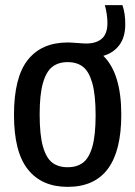

<svg xmlns="http://www.w3.org/2000/svg" viewBox="-20 -718 527 748"><path d="M452.5 -271Q452.5 10 243.5 10Q143 10 88.8 -57.8Q34.5 -125.5 34.5 -270.5Q34.5 -416.5 88.2 -484.5Q142 -552.5 243.5 -552.5Q254.5 -552.5 288.5 -550Q294.5 -549.5 301.5 -549Q308.5 -548.5 316 -548.5Q355 -548.5 376.8 -567.5Q398.5 -586.5 398.5 -628Q398.5 -661 388.5 -698H457Q463 -680 465.5 -662.5Q468 -645 468 -623Q468 -573.5 445.2 -542.8Q422.5 -512 382.5 -500.5Q452.5 -432 452.5 -271ZM352.5 -269Q352.5 -349 339.5 -394.5Q326.5 -440 303 -458Q279.5 -476 243.5 -476Q208 -476 184.2 -458Q160.5 -440 147.5 -395.2Q134.5 -350.5 134.5 -272.5Q134.5 -192.5 147.2 -147.5Q160 -102.5 183.5 -84.5Q207 -66.5 243.5 -66.5Q279.5 -66.5 303.2 -84.2Q327 -102 339.8 -146.5Q352.5 -191 352.5 -269Z"/></svg>

Font: Encode Sans Condensed Medium
Style: Regular
Weight: 500
Width: 3
Designer: Multiple Designers
Foundry: Impallari Type
Version: Version 2.000